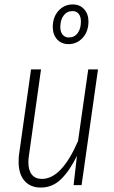

<svg xmlns="http://www.w3.org/2000/svg" viewBox="-20 -835 513 866"><path d="M64 -105Q64 -127 66 -139L120 -522H165L111 -137Q108 -119 108 -104Q108 -66 124 -47Q140 -28 169 -28Q258 -28 332 -199L378 -522H422L348 0H312L327 -132Q295 -66 256 -27.5Q217 11 164 11Q117 11 90.5 -19.5Q64 -50 64 -105ZM379 -738Q379 -693 353 -664.5Q327 -636 289 -636Q257 -636 237.5 -657.5Q218 -679 218 -713Q218 -758 244 -786.5Q270 -815 308 -815Q340 -815 359.5 -793.5Q379 -772 379 -738ZM252 -713Q252 -691 262.5 -678.5Q273 -666 290 -666Q316 -666 330.5 -686Q345 -706 345 -738Q345 -760 335 -772.5Q325 -785 307 -785Q282 -785 267 -765Q252 -745 252 -713Z"/></svg>

Font: Fira Sans Extra Condensed ExtraLight
Style: Italic
Weight: 275
Width: 3
Italic angle: -8°
Designer: Carrois Corporate & Edenspiekermann AG
Foundry: Carrois Corporate GbR & Edenspiekermann AG
Version: Version 4.203